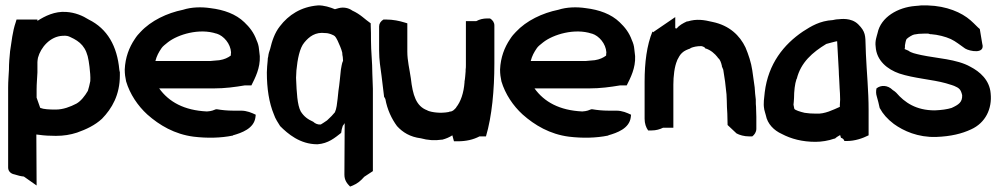

<svg xmlns="http://www.w3.org/2000/svg" viewBox="-20 -509 3684 708"><path d="M10 109C10 123 21 132 33 134C45 138 57 141 68 142L115 175L114 -13C116 -13 120 -12 123 -12C143 -9 165 -8 186 -8C215 -8 239 -12 264 -20C298 -32 330 -47 356 -71C393 -109 422 -159 422 -231V-243C421 -245 421 -247 420 -252C412 -339 376 -403 307 -437C285 -451 257 -463 224 -465C182 -468 146 -450 118 -432V-437H41L38 -427C26 -392 23 -357 17 -319V-318C15 -297 13 -277 13 -252C12 -230 10 -211 10 -186ZM115 -149V-179C115 -201 117 -218 118 -242V-280C118 -284 119 -290 120 -296C130 -334 165 -375 211 -377C226 -378 232 -376 240 -372C275 -356 299 -336 307 -284L310 -263C312 -245 314 -227 313 -210C311 -200 307 -182 304 -174C293 -155 278 -136 262 -127C239 -115 213 -105 185 -105C162 -105 141 -106 129 -111C128 -111 129 -112 128 -112Z M440 -252C440 -236 442 -223 445 -209C459 -162 488 -119 523 -87C568 -47 624 -14 694 -5C744 1 794 0 838 -9H839V-10C871 -19 917 -35 922 -77L923 -86C908 -93 891 -101 868 -101H839C819 -101 798 -103 781 -106H776C768 -103 761 -99 743 -98C659 -102 603 -133 567 -183H768C810 -183 846 -188 882 -194H907C921 -222 940 -258 938 -302L935 -328C934 -340 931 -350 926 -361C916 -389 900 -409 881 -427C850 -457 806 -473 756 -479C723 -484 686 -483 655 -473C596 -461 537 -433 498 -391C491 -384 484 -376 477 -365C456 -334 442 -297 440 -253ZM553 -284C558 -303 565 -316 576 -332C581 -339 588 -344 599 -353C636 -382 715 -406 778 -385H779C805 -377 830 -348 832 -316C832 -314 831 -311 831 -304C820 -296 808 -290 789 -287L766 -285C760 -284 754 -284 747 -284Z M964 -242C964 -183 972 -130 990 -87C995 -71 1007 -54 1013 -44C1041 -16 1086 23 1150 23H1151C1191 20 1215 -1 1238 -19C1239 -28 1241 -37 1244 -45C1246 -47 1249 -52 1251 -55L1250 135C1250 156 1260 168 1271 179L1281 175C1298 168 1311 157 1323 143L1355 122V-182C1355 -202 1353 -219 1353 -237C1353 -280 1348 -319 1348 -359C1348 -378 1348 -397 1347 -416V-423C1325 -438 1310 -456 1279 -470C1267 -479 1248 -484 1229 -479L1215 -475C1198 -482 1174 -490 1152 -489C1090 -484 1044 -454 1012 -412C993 -388 983 -358 976 -328C973 -320 970 -311 969 -300C968 -297 967 -293 967 -285C966 -273 964 -256 964 -242ZM1072 -215C1071 -225 1073 -235 1073 -249C1077 -291 1085 -332 1102 -352C1120 -374 1143 -392 1180 -387H1182C1188 -387 1199 -384 1205 -381C1214 -377 1216 -377 1225 -359C1232 -343 1238 -331 1242 -315C1242 -309 1243 -303 1244 -299L1245 -285C1240 -275 1239 -261 1237 -252C1234 -225 1232 -199 1228 -174L1225 -145C1223 -127 1221 -108 1215 -95C1208 -86 1199 -77 1186 -65C1178 -60 1166 -51 1163 -50H1161C1153 -49 1142 -53 1135 -60C1115 -69 1101 -79 1089 -98C1076 -122 1074 -170 1072 -215Z M1378 -322C1378 -288 1383 -258 1387 -229C1390 -206 1393 -178 1396 -155V-153L1401 -144C1408 -105 1424 -71 1444 -44C1465 -21 1492 -4 1532 1C1557 8 1583 10 1609 6H1611C1626 2 1637 -3 1648 -10C1649 -5 1652 5 1654 12H1668C1699 12 1725 6 1748 -6H1772C1794 -80 1803 -178 1803 -275V-415C1803 -426 1797 -435 1787 -441H1777C1762 -441 1749 -438 1736 -431H1698V-270C1698 -263 1698 -258 1697 -252V-246C1696 -234 1695 -218 1693 -209V-206C1690 -166 1679 -134 1662 -113V-112C1653 -103 1650 -98 1637 -97H1636L1635 -96C1603 -90 1572 -95 1557 -101L1556 -102C1514 -117 1502 -159 1495 -220C1490 -255 1482 -285 1482 -319V-423L1472 -426C1453 -432 1429 -437 1404 -437H1394C1384 -431 1378 -422 1378 -412Z M1824 -252C1824 -236 1826 -223 1829 -209C1843 -162 1872 -119 1907 -87C1952 -47 2008 -14 2078 -5C2128 1 2178 0 2222 -9H2223V-10C2255 -19 2301 -35 2306 -77L2307 -86C2292 -93 2275 -101 2252 -101H2223C2203 -101 2182 -103 2165 -106H2160C2152 -103 2145 -99 2127 -98C2043 -102 1987 -133 1951 -183H2152C2194 -183 2230 -188 2266 -194H2291C2305 -222 2324 -258 2322 -302L2319 -328C2318 -340 2315 -350 2310 -361C2300 -389 2284 -409 2265 -427C2234 -457 2190 -473 2140 -479C2107 -484 2070 -483 2039 -473C1980 -461 1921 -433 1882 -391C1875 -384 1868 -376 1861 -365C1840 -334 1826 -297 1824 -253ZM1937 -284C1942 -303 1949 -316 1960 -332C1965 -339 1972 -344 1983 -353C2020 -382 2099 -406 2162 -385H2163C2189 -377 2214 -348 2216 -316C2216 -314 2215 -311 2215 -304C2204 -296 2192 -290 2173 -287L2150 -285C2144 -284 2138 -284 2131 -284Z M2357 -71C2357 -54 2362 -39 2370 -28H2383C2399 -28 2413 -32 2425 -38H2463V-197C2463 -227 2467 -264 2477 -286V-287C2482 -297 2488 -308 2495 -314C2503 -322 2516 -327 2525 -330L2527 -332C2537 -336 2549 -339 2566 -339C2566 -339 2579 -337 2581 -330H2583C2601 -324 2615 -312 2627 -297V-295H2628C2635 -290 2639 -279 2642 -266V-264L2647 -252C2652 -224 2656 -193 2659 -161L2660 -138C2660 -121 2661 -107 2662 -90C2662 -76 2663 -61 2663 -48L2696 -17C2707 -11 2724 -6 2743 -6H2754C2762 -12 2769 -22 2769 -34V-78C2769 -90 2768 -101 2768 -111V-114C2767 -121 2767 -130 2767 -138V-142C2765 -156 2764 -170 2763 -185V-186C2760 -205 2757 -229 2754 -250C2750 -278 2740 -308 2729 -334C2708 -378 2670 -415 2608 -428C2575 -436 2548 -440 2516 -430H2513C2498 -423 2485 -416 2475 -404C2475 -404 2473 -404 2470 -405V-446L2388 -390L2386 -393C2365 -342 2357 -278 2357 -208Z M2798 -106C2800 -97 2802 -92 2804 -84C2810 -52 2834 -28 2863 -15C2897 3 2938 14 2987 14C3009 14 3035 10 3057 2H3059C3064 -3 3071 -7 3078 -11L3081 -1L3086 1C3088 3 3090 4 3090 4L3094 11H3102C3133 11 3161 1 3183 -10V-104C3183 -174 3176 -242 3173 -310L3172 -340C3171 -377 3172 -392 3145 -419C3118 -446 3077 -438 3072 -438C3064 -438 3056 -436 3051 -435C3003 -432 2972 -413 2941 -393C2870 -345 2813 -274 2800 -169C2798 -149 2794 -127 2798 -107ZM2906 -123C2906 -127 2908 -137 2908 -148C2908 -172 2911 -200 2917 -217V-218H2918C2933 -279 2976 -316 3027 -347C3027 -347 3067 -358 3067 -357V-356C3069 -318 3071 -286 3073 -248C3073 -232 3076 -201 3076 -187V-186C3077 -171 3078 -158 3078 -142L3077 -123V-115C3052 -104 3021 -88 2990 -90H2989C2974 -90 2959 -91 2947 -93C2930 -97 2911 -103 2909 -108Z M3209 -337C3212 -285 3253 -253 3296 -238C3350 -220 3418 -216 3468 -202C3479 -198 3490 -196 3496 -193H3497C3518 -184 3523 -179 3528 -158C3529 -132 3515 -123 3489 -111C3473 -106 3452 -103 3427 -102C3358 -102 3316 -131 3285 -167C3280 -172 3279 -172 3272 -177C3253 -196 3228 -196 3212 -183C3210 -173 3210 -163 3213 -154C3217 -140 3221 -125 3224 -110L3225 -109C3235 -90 3252 -70 3276 -52C3312 -26 3365 -2 3432 -4C3486 -6 3527 -16 3561 -32C3614 -56 3639 -108 3633 -165C3629 -214 3593 -245 3558 -263C3509 -291 3433 -294 3377 -306C3355 -311 3340 -314 3330 -322C3327 -324 3317 -327 3316 -328C3316 -329 3316 -331 3317 -334V-342C3318 -348 3320 -360 3323 -365C3329 -371 3345 -381 3352 -382H3353C3362 -384 3373 -385 3386 -385H3403C3403 -385 3406 -384 3410 -383H3413C3439 -381 3466 -374 3486 -365C3505 -356 3520 -343 3539 -330C3555 -320 3614 -308 3602 -348L3593 -402C3584 -409 3576 -419 3559 -434C3526 -463 3471 -487 3401 -489H3376C3370 -488 3365 -488 3355 -487C3291 -482 3228 -446 3216 -387C3213 -375 3206 -358 3209 -337Z"/></svg>

Font: SolarCharger
Style: 950
Weight: 900
Designer: Mew Too
Foundry: Cannot Into Space Fonts/KineticPlasma Fonts
Version: Version 1.100